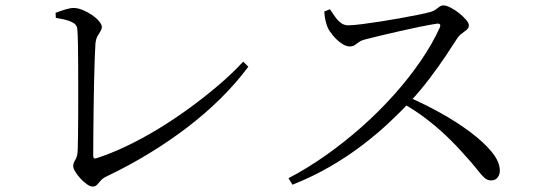

<svg xmlns="http://www.w3.org/2000/svg" viewBox="-20 -706 2010 716"><path d="M187.2 -658.1Q204.8 -664.8 223.3 -670.6Q241.8 -676.3 254.8 -676.3Q269.9 -676.3 288.1 -668.9Q306.2 -661.6 322.7 -650.3Q339.2 -639.1 349.4 -626.8Q359.7 -614.6 359.7 -605.5Q359.7 -597.6 354.6 -589.4Q349.4 -581.3 343.7 -571.2Q338 -561.2 336 -544.6Q334.8 -528 333.3 -489.2Q331.9 -450.4 330.8 -399.6Q329.7 -348.7 329 -295.7Q328.4 -242.6 328 -197.3Q327.6 -152 327.6 -124.3Q327.6 -113 337.9 -115.4Q392.3 -132.7 451.6 -161Q510.8 -189.2 570.6 -225.6Q630.4 -262 687.3 -303.5Q744.2 -345.1 795.4 -388.8Q846.6 -432.5 887 -476.2L906.1 -457.1Q813.8 -333.9 676.4 -229.5Q538.9 -125.1 378.7 -48.8Q363.2 -41.6 355.7 -32.5Q348.2 -23.5 341.9 -16.9Q335.7 -10.2 325.4 -10.2Q316.5 -10.2 304 -19Q291.4 -27.8 279.8 -40.5Q268.1 -53.3 260.5 -66.1Q252.9 -78.9 252.9 -87Q252.9 -97.6 261.3 -110.7Q269.6 -123.9 269.9 -150.8Q270.3 -166.3 270.9 -199.6Q271.5 -232.9 271.6 -277Q271.7 -321.2 271.7 -368.7Q271.7 -416.2 271.5 -461.4Q271.3 -506.6 270.7 -542.1Q270.1 -577.6 268.3 -596.6Q268.1 -605.8 262.3 -613.2Q256.5 -620.7 239.7 -627.3Q222.9 -633.9 188.2 -639.2Z M1189.3 -663.1 1210.4 -671.5Q1218.7 -659.7 1228.2 -645.5Q1237.6 -631.3 1250.1 -621.4Q1262.5 -611.6 1278.7 -611.6Q1295.4 -611.6 1326.1 -615.5Q1356.8 -619.4 1394.5 -625.1Q1432.2 -630.9 1469.9 -637.7Q1507.6 -644.5 1538.7 -650.7Q1569.7 -656.9 1585.9 -661.5Q1596.7 -664.5 1604.2 -670.1Q1611.8 -675.8 1618.8 -680.8Q1625.9 -685.9 1633.2 -685.9Q1644.1 -685.9 1660.2 -677.7Q1676.3 -669.5 1691.8 -657.2Q1707.3 -644.9 1717.9 -632.5Q1728.5 -620.1 1728.5 -611.6Q1728.5 -601.9 1720.4 -594.9Q1712.3 -588 1702.3 -580.9Q1692.2 -573.9 1685.4 -563.5Q1668 -536 1641.5 -496.5Q1615 -457 1581.7 -413Q1548.3 -368.9 1509.4 -326.8Q1474.6 -289.6 1430.1 -247.9Q1385.5 -206.2 1330.8 -164.4Q1276 -122.6 1210.9 -84.8Q1145.7 -47 1070.6 -17.2L1055.8 -41.5Q1126.8 -78.5 1195.7 -127.2Q1264.7 -176 1329.1 -233Q1393.5 -290.1 1449.1 -352.3Q1504.7 -414.5 1548.7 -478.6Q1592.7 -542.7 1620.2 -603.7Q1626.6 -620 1608.4 -617.6Q1582 -613.6 1545 -606Q1507.9 -598.3 1469.4 -589.6Q1430.9 -580.8 1397.3 -572.8Q1363.7 -564.8 1343.3 -559.4Q1327.9 -555.7 1319 -549.4Q1310.2 -543.1 1303 -537.9Q1295.9 -532.8 1283.8 -532.8Q1269.7 -532.8 1252.8 -544.6Q1235.9 -556.4 1222.4 -572.8Q1208.8 -589.2 1202.8 -601.5Q1198.6 -611 1194.5 -626.7Q1190.5 -642.4 1189.3 -663.1ZM1477.3 -323.3 1496.8 -346.8Q1559.9 -319.8 1621.4 -285.6Q1683 -251.5 1733.4 -213.8Q1783.8 -176.1 1813.9 -139.3Q1844 -102.6 1844 -69.5Q1844 -55.2 1835.8 -44.2Q1827.5 -33.2 1810.5 -33.2Q1797 -33.2 1785.6 -43.9Q1774.2 -54.5 1758.5 -74.8Q1742.8 -95.1 1715.8 -124.6Q1680.6 -164.7 1644.4 -199.1Q1608.1 -233.5 1567.7 -264.3Q1527.2 -295.2 1477.3 -323.3Z"/></svg>

Font: Noto Serif TC
Style: Regular
Weight: 200
Designer: Ryoko NISHIZUKA 西塚涼子 (kana & ideographs); Frank Grießhammer (Latin, Greek & Cyrillic); Wenlong ZHANG 张文龙 (bopomofo); San
Foundry: Adobe
Version: Version 2.001;hotconv 1.1.0;makeotfexe 2.6.0